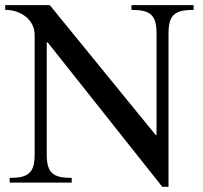

<svg xmlns="http://www.w3.org/2000/svg" viewBox="-20 -700 779 736"><path d="M112.8 -565.9Q112.8 -587.4 104 -605Q95.2 -622.6 79.8 -635.3Q64.5 -647.9 43.9 -655Q23.4 -662.1 0 -662.1V-680.2H170.9L576.2 -183.1H580.1V-571.8Q580.1 -599.1 575 -616.7Q569.8 -634.3 558.3 -644.3Q546.9 -654.3 528.6 -658.2Q510.3 -662.1 483.9 -662.1V-680.2H722.2V-662.1Q695.8 -662.1 677.5 -658.2Q659.2 -654.3 647.7 -644.3Q636.2 -634.3 631.1 -616.7Q626 -599.1 626 -571.8V16.1H602.1L163.1 -537.1H159.2V-107.9Q159.2 -80.6 164.3 -63.2Q169.4 -45.9 180.9 -35.9Q192.4 -25.9 210.4 -22Q228.5 -18.1 254.9 -18.1V0H17.1V-18.1Q43.5 -18.1 61.5 -22Q79.6 -25.9 91.1 -35.9Q102.5 -45.9 107.7 -63.2Q112.8 -80.6 112.8 -107.9Z"/></svg>

Font: Tuladha Jejeg
Style: Regular
Weight: 400
Designer: R.S. Wihananto
Foundry: R.S. Wihananto
Version: Version 1.92